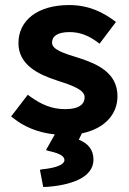

<svg xmlns="http://www.w3.org/2000/svg" viewBox="-20 -523 511 760"><path d="M254 -503C128 -503 53 -442 53 -352C53 -266 133 -228 204 -205C266 -185 315 -168 315 -138C315 -112 295 -91 238 -91C184 -91 142 -110 98 -142L90 -148L24 -62L32 -56C74 -22 129 2 197 9L162 71L174 75H175C224 86 235 98 235 111C235 127 207 141 149 147H148L138 149L151 217H161C256 211 350 182 350 109C350 68 327 44 292 30L304 5C394 -14 445 -70 445 -142C445 -236 364 -270 294 -293C231 -312 186 -327 186 -354C186 -377 203 -396 256 -396C297 -396 333 -381 366 -356L374 -350L439 -436L431 -442C389 -473 332 -503 254 -503Z"/></svg>

Font: Falling Sky
Style: SeBd
Weight: 600
Designer: Paul D. Hunt
Foundry: Adobe Systems Incorporated
Version: Version 1.02